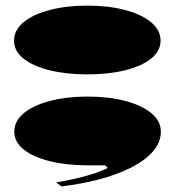

<svg xmlns="http://www.w3.org/2000/svg" viewBox="-20 -574 623 684"><path d="M199 90 180 76Q216 70 252.5 61.5Q289 53 318.5 43Q348 33 364 24L355 15H292Q218 15 158.5 0.5Q99 -14 65 -41Q31 -68 31 -105Q31 -143 65 -171Q99 -199 158.5 -214.5Q218 -230 292 -230Q367 -230 426 -214.5Q485 -199 519 -171Q553 -143 553 -105Q553 -66 524 -33.5Q495 -1 445 24Q395 49 331.5 65.5Q268 82 199 90ZM291 -554Q366 -554 425 -538.5Q484 -523 518 -495Q552 -467 552 -429Q552 -392 518 -365Q484 -338 425 -323.5Q366 -309 291 -309Q217 -309 157.5 -323.5Q98 -338 64 -365Q30 -392 30 -429Q30 -467 64 -495Q98 -523 157.5 -538.5Q217 -554 291 -554Z"/></svg>

Font: Kalnia Expanded
Style: Bold
Weight: 700
Width: 7
Designer: Frida Medrano
Foundry: Frida Medrano
Version: Version 1.105